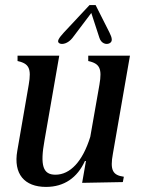

<svg xmlns="http://www.w3.org/2000/svg" viewBox="-20 -719 560 755"><path d="M161 16C232 16 284 -20 314 -86H318L303 0L463 -3L467 -24C423 -30 412 -50 424 -115L491 -500H327V-479C372 -469 382 -450 371 -386L335 -181C305 -84 256 -32 198 -32C149 -32 137 -68 155 -167L213 -500H49V-479C94 -469 104 -450 93 -386L48 -126C32 -35 76 16 161 16ZM213 -549C224 -542 248 -548 265 -570L339 -668L371 -570C378 -548 398 -542 411 -549C424 -556 421 -570 410 -592L356 -699H332L231 -591C212 -570 202 -556 213 -549Z"/></svg>

Font: RL Madena Oblique
Style: Regular
Weight: 400
Italic angle: -10°
Designer: I Kadek Wantara Putra
Foundry: Roughlines ID
Version: Version 1.000;Glyphs 3.1.2 (3151)